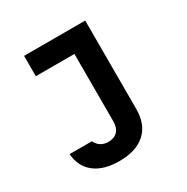

<svg xmlns="http://www.w3.org/2000/svg" viewBox="-185 -772 1120 1150"><g transform="rotate(-30 375.0 -197.0)"><path d="M558 -613.1V-1.1Q558 104.4 495.2 161.5Q432.3 218.6 315.8 218.6Q208.2 218.6 146 170.4Q83.8 122.1 76.8 32.9H230.7Q243.8 59.3 265 72.5Q286.3 85.8 315.8 85.8Q356.3 85.8 379.2 62Q402 38.2 402 -4.5V-472.3H135.1V-613.1Z"/></g></svg>

Font: Martian Mono Custom sWd Rg
Style: Regular
Weight: 400
Width: 6
Monospace: yes
Designer: Alex Havermale
Foundry: Evil Martians
Version: Version 1.000